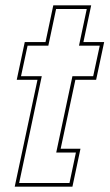

<svg xmlns="http://www.w3.org/2000/svg" viewBox="-20 -697 409 717"><path d="M35 0 120 -399H42.5L72.5 -540H150L179 -677H320.5L291.5 -540H369L339 -399H261.5L206.5 -141.5H280.5L250.5 0ZM51.5 -13.5H239.5L263.5 -127.5H190L250.5 -412.5H328L352.5 -526.5H275L304 -663.5H189.5L160.5 -526.5H83L58.5 -412.5H136Z"/></svg>

Font: Tourney Condensed Thin
Style: Italic
Weight: 100
Width: 3
Italic angle: -12°
Designer: Tyler Finck
Foundry: Etcetera Type Co
Version: Version 1.010; ttfautohint (v1.8.3)